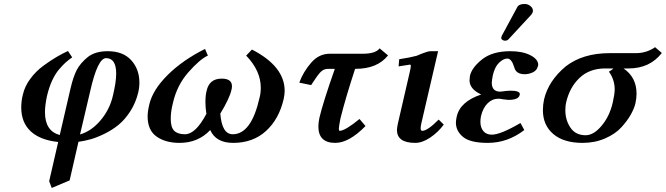

<svg xmlns="http://www.w3.org/2000/svg" viewBox="-20 -700 3319 957"><path d="M543 -224.1Q559.1 -291 559.1 -333Q559.1 -410.2 508.8 -410.2Q466.8 -410.2 430.2 -248L378.9 -29.8Q437 -46.9 482.4 -101.6Q527.8 -156.2 543 -224.1ZM237.8 236.8 225.1 203.1 270 7.8Q179.2 -2 132.6 -45.9Q85.9 -89.8 85.9 -164.1Q85.9 -198.2 94.2 -229Q103 -269 130.6 -306.6Q158.2 -344.2 194.6 -371.1Q231 -397.9 261 -415.5Q291 -433.1 318.8 -445.8L339.8 -414.1Q320.8 -400.9 306.9 -388.4Q293 -376 273.9 -353.5Q254.9 -331.1 239.5 -297.6Q224.1 -264.2 213.9 -220.2Q204.1 -173.3 204.1 -141.1Q204.1 -46.9 277.8 -26.9L332 -261.2Q345.2 -317.4 362.5 -351.1Q379.9 -384.8 418 -416Q455.1 -444.8 517.1 -444.8Q593.3 -444.8 634 -399.9Q674.8 -355 674.8 -288.1Q674.8 -263.2 668.9 -238.8Q656.7 -188 629.9 -146Q603 -104 571 -77.9Q539.1 -51.8 500.5 -33Q461.9 -14.2 430.9 -5.6Q399.9 2.9 371.1 6.8L327.1 199.2Z M1394 -207Q1371.1 -106.9 1306.2 -47.4Q1241.2 12.2 1142.1 12.2Q1056.2 12.2 1027.8 -51.8Q967.8 12.2 875 12.2Q805.2 12.2 760.5 -19.3Q715.8 -50.8 715.8 -120.1Q715.8 -144 724.1 -179.2Q741.2 -252.4 816.2 -326.7Q891.1 -400.9 1002 -456.1L1016.1 -422.9Q976.1 -404.8 918.9 -339.8Q861.8 -274.9 841.8 -186Q830.6 -142.1 831.1 -106.9Q831.1 -64.9 848.6 -47.9Q866.2 -30.8 901.9 -30.8Q955.1 -30.8 1008.8 -132.8Q1003.9 -161.6 1003.9 -190.9Q1003.9 -225.1 1009.8 -247.1Q1022.9 -308.1 1085 -308.1Q1135.7 -308.1 1136.2 -271Q1136.2 -258.8 1133.8 -252.9Q1125 -210.9 1078.1 -133.8Q1085.9 -30.8 1140.1 -30.8Q1232.9 -30.8 1273.9 -213.9Q1279.8 -234.9 1279.8 -263.2Q1279.8 -347.2 1207 -422.9L1235.8 -453.1Q1398.9 -369.1 1398.9 -247.1Q1398.9 -230 1394 -207Z M1623 -432.1H1787.6Q1852.5 -432.1 1872.1 -459L1914.1 -423.8Q1860.8 -356.9 1752.9 -356.9H1750Q1701.2 -208 1676.8 -108.9Q1668.9 -68.8 1668.9 -58.1Q1668.9 -48.3 1672.9 -47.9Q1699.7 -47.9 1772 -106.9L1801.8 -71.8Q1719.7 12.2 1650.9 12.2Q1566.9 12.2 1566.9 -69.8Q1566.9 -86.9 1571.8 -111.8Q1589.8 -189 1648.9 -356.9H1615.7Q1593.8 -356.9 1578.4 -341.6Q1563 -326.2 1530.8 -275.9L1471.7 -288.1Q1491.7 -342.3 1530.8 -387.2Q1569.8 -432.1 1623 -432.1Z M2163.6 -444.8 2079.6 -83Q2076.7 -68.8 2076.7 -61Q2076.7 -47.9 2085 -47.9Q2110.8 -47.9 2166.5 -104L2191.9 -79.1Q2164.1 -41 2124.5 -14.4Q2085 12.2 2049.8 12.2Q1959 12.2 1958.5 -51.8Q1958.5 -60.5 1962.9 -83L2021.5 -336.9Q2027.3 -361.8 2027.8 -371.1Q2027.8 -377.9 2022.9 -377.9Q2021 -377.9 1966.8 -369.1L1969.7 -404.8Q2026.9 -413.6 2056.6 -421.9Q2061.5 -423.8 2067.6 -426.5Q2073.7 -429.2 2081.3 -432.1Q2088.9 -435.1 2091.8 -436Q2113.8 -444.8 2127 -444.8Z M2377.4 -121.1Q2374.5 -106 2374.5 -92.8Q2374.5 -64 2389.4 -46.4Q2404.3 -28.8 2431.2 -28.8Q2475.1 -28.8 2574.2 -86.9L2593.3 -51.8Q2510.3 12.2 2411.1 12.2Q2324.2 12.2 2288.3 -17.3Q2252.4 -46.9 2252.4 -88.9Q2252.4 -100.1 2256.3 -118.2Q2272.5 -193.4 2378.4 -229Q2320.3 -255.9 2320.3 -299.8Q2320.3 -305.7 2322.3 -321.8Q2332 -363.8 2383.3 -404.3Q2434.6 -444.8 2523.4 -444.8Q2584.5 -444.8 2623.5 -424.8Q2662.6 -404.8 2662.6 -377Q2662.6 -373 2661.1 -370.1Q2656.2 -349.1 2636.2 -339.6Q2616.2 -330.1 2595.2 -330.1Q2552.2 -330.1 2543.5 -363.8Q2530.3 -407.7 2509.3 -408.2Q2489.3 -408.2 2467.8 -387.7Q2446.3 -367.2 2436.5 -325.2Q2431.6 -300.3 2431.2 -288.1Q2431.2 -243.2 2473.1 -243.2Q2476.1 -244.1 2481.4 -244.1Q2509.3 -248 2525.4 -248Q2571.3 -248 2571.3 -230Q2571.3 -228 2570.3 -227.1Q2565.4 -202.1 2514.2 -202.1L2487.3 -205.1Q2472.2 -208 2464.4 -208Q2433.6 -208 2410.4 -185.1Q2387.2 -162.1 2377.4 -121.1ZM2595.2 -680.2Q2610.4 -680.2 2623.3 -670.2Q2636.2 -660.2 2636.2 -647V-643.1Q2634.3 -633.3 2627.4 -626L2514.2 -503.9Q2508.3 -497.1 2496.6 -497.1Q2490.7 -497.1 2484.6 -501Q2478.5 -504.9 2478.5 -509.8Q2478.5 -515.6 2481.4 -522L2558.6 -665Q2566.4 -680.2 2595.2 -680.2Z M2898.9 -25.9Q2939 -25.9 2978.5 -73Q3018.1 -120.1 3033.7 -187Q3043.5 -229 3043.9 -253.9Q3043.9 -302.7 3015.1 -342.8Q3020 -345.7 3024.9 -348.9Q3029.8 -352.1 3033.4 -355Q3037.1 -357.9 3037.1 -358.9H2997.1Q2918 -358.9 2868.4 -311.5Q2818.8 -264.2 2801.8 -189Q2797.9 -173.8 2797.9 -150.9Q2797.9 -101.1 2823.5 -63.5Q2849.1 -25.9 2898.9 -25.9ZM2799.8 -369.1Q2884.8 -435.1 3019 -435.1H3148.9Q3203.1 -435.1 3245.1 -464.8L3278.8 -436Q3218.8 -358.9 3113.8 -358.9H3087.9Q3152.8 -314.9 3152.8 -232.9Q3152.8 -210 3147 -184.1Q3141.1 -159.2 3124 -128.7Q3106.9 -98.1 3076.9 -65.2Q3046.9 -32.2 2995.8 -10Q2944.8 12.2 2883.8 12.2Q2789.6 12.2 2737.8 -32Q2686 -76.2 2686 -150.9Q2686 -177.7 2691.9 -205.1Q2713.9 -297.4 2799.8 -369.1Z"/></svg>

Font: Linux Libertine O
Style: Semibold Italic
Weight: 600
Italic angle: -11.5°
Designer: Philipp H. Poll
Foundry: Philipp H. Poll
Version: Version 5.1.2